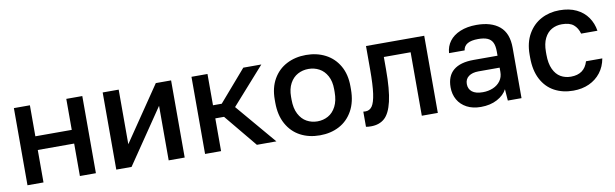

<svg xmlns="http://www.w3.org/2000/svg" viewBox="-40 -915 4164 1299"><g transform="rotate(-10 2042.0 -265.0)"><path d="M70 -530H180V-317H430V-530H540V0H430V-223H180V0H70Z M680 -530H790V-155L1045 -530H1150V0H1040V-375L785 0H680Z M1290 -530H1400V-315H1460L1646 -530H1770L1545 -277L1780 0H1646L1460 -225H1400V0H1290Z M1818 -260V-280Q1818 -362 1852 -421Q1886 -480 1945 -510.5Q2004 -541 2078 -541Q2152 -541 2211 -510.5Q2270 -480 2304 -421Q2338 -362 2338 -280V-260Q2338 -173 2304 -112Q2270 -51 2211.5 -20Q2153 11 2078 11Q2003 11 1944.5 -20Q1886 -51 1852 -112Q1818 -173 1818 -260ZM2226 -260V-280Q2226 -334 2205.5 -371.5Q2185 -409 2151.5 -427Q2118 -445 2078 -445Q2038 -445 2004.5 -427Q1971 -409 1950.5 -371.5Q1930 -334 1930 -280V-260Q1930 -201 1950.5 -161.5Q1971 -122 2004.5 -103.5Q2038 -85 2078 -85Q2118 -85 2151.5 -103.5Q2185 -122 2205.5 -161.5Q2226 -201 2226 -260Z M2394 8V-96Q2397 -95 2409 -95Q2438 -95 2455 -119.5Q2472 -144 2480.5 -203.5Q2489 -263 2489 -370V-530H2889V0H2779V-436H2595V-350Q2595 -211 2576.5 -132Q2558 -53 2522 -21Q2486 11 2429 11Q2405 11 2394 8Z M3004 -155Q3004 -233 3051 -272Q3098 -311 3189 -311H3354V-340Q3354 -380 3342.5 -402.5Q3331 -425 3307 -435Q3283 -445 3244 -445Q3149 -445 3141 -385H3034Q3037 -431 3063 -466Q3089 -501 3137 -521Q3185 -541 3249 -541Q3351 -541 3407.5 -493.5Q3464 -446 3464 -346V0H3370L3364 -79Q3344 -40 3296.5 -14.5Q3249 11 3184 11Q3128 11 3087.5 -10.5Q3047 -32 3025.5 -69.5Q3004 -107 3004 -155ZM3354 -200V-229H3209Q3166 -229 3141 -210.5Q3116 -192 3116 -158Q3116 -124 3140.5 -104.5Q3165 -85 3214 -85Q3252 -85 3284 -98.5Q3316 -112 3335 -138Q3354 -164 3354 -200Z M3569 -260V-280Q3569 -363 3603 -422Q3637 -481 3693.5 -511Q3750 -541 3819 -541Q3887 -541 3935.5 -517.5Q3984 -494 4012.5 -453Q4041 -412 4049 -360H3937Q3926 -400 3899 -422.5Q3872 -445 3819 -445Q3780 -445 3749 -427.5Q3718 -410 3699.5 -373Q3681 -336 3681 -280V-260Q3681 -200 3699.5 -160.5Q3718 -121 3749 -103Q3780 -85 3819 -85Q3912 -85 3937 -170H4049Q4039 -114 4007.5 -73.5Q3976 -33 3928 -11Q3880 11 3819 11Q3746 11 3689.5 -19.5Q3633 -50 3601 -111Q3569 -172 3569 -260Z"/></g></svg>

Font: .
Style: 
Weight: 500
Designer: A.Korolkova, Vitaly Kuzmin
Foundry: ParaType Ltd
Version: Version 1.000; Glyphs 3.2, build 3192.0